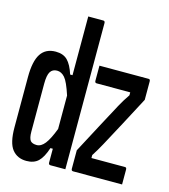

<svg xmlns="http://www.w3.org/2000/svg" viewBox="-113 -839 825 938"><g transform="rotate(15 300.0 -370.0)"><path d="M109 -543Q147 -543 168.5 -521.5Q190 -500 205 -453H217V-750H293Q302 -750 302 -739V0H227Q217 0 217 -11V-81H205Q189 -32 167 -11Q145 10 107 10Q61 10 35 -22.5Q9 -55 9 -134V-388Q9 -468 33.5 -505.5Q58 -543 109 -543ZM332 -532H581Q589 -532 589 -521V-428Q549 -352 515 -288Q481 -224 450 -167Q440 -148 430.5 -132.5Q421 -117 411 -101V-86H581Q589 -86 589 -75V0H341Q332 0 332 -11V-104Q373 -181 406.5 -244.5Q440 -308 471 -365Q490 -400 511 -430V-445H341Q332 -445 332 -456ZM104 -89Q114 -78 136 -78Q158 -78 177 -102Q196 -126 217 -181V-350Q196 -415 178.5 -435Q161 -455 139 -455Q116 -455 105 -437.5Q94 -420 94 -377V-135Q94 -102 104 -89Z"/></g></svg>

Font: Recursive Mn Lnr St
Style: Regular
Weight: 400
Monospace: yes
Version: Version 1.079;hotconv 1.0.112;makeotfexe 2.5.65598; ttfautoh